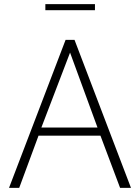

<svg xmlns="http://www.w3.org/2000/svg" viewBox="-20 -902 673 922"><path d="M23.4 0 294.9 -710.4H337.9L608.9 0H556.6L462.4 -250.5H165L72.3 0ZM178.7 -289.6H448.2L316.4 -649.4ZM197.8 -853V-882.3H436V-853Z"/></svg>

Font: Comme Thin
Style: Regular
Weight: 250
Version: Version 1.000;gftools[0.9.27]